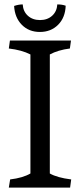

<svg xmlns="http://www.w3.org/2000/svg" viewBox="-20 -851 364 871"><path d="M20 0 26 -37Q84 -44 118 -64V-604Q79 -624 20 -631Q24 -655 25 -667H302Q301 -655 297 -631Q243 -624 206 -604V-64Q239 -45 303 -37L298 0ZM44 -824Q65 -831 83 -831Q85 -799 106.5 -779.5Q128 -760 161.5 -760Q195 -760 216.5 -779.5Q238 -799 240 -831Q262 -831 278 -825Q276 -771 243.5 -738.5Q211 -706 161 -706Q111 -706 79 -738.5Q47 -771 44 -824Z"/></svg>

Font: Caladea
Style: Regular
Weight: 400
Designer: Carolina Giovagnoli and Andres Torresi
Foundry: Carolina Giovagnoli and Andres Torresi
Version: Version 1.002